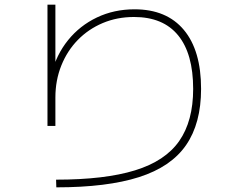

<svg xmlns="http://www.w3.org/2000/svg" viewBox="-20 -772 1040 825"><path d="M221 0Q430 0 560 -40Q690 -80 750 -166Q810 -252 810 -390Q810 -541 745.5 -620Q681 -699 556 -699Q483 -699 421.5 -673Q360 -647 314.5 -600.5Q269 -554 243.5 -490.5Q218 -427 218 -353V-231H184V-752H218V-454H201Q222 -537 272.5 -599.5Q323 -662 396.5 -697Q470 -732 558 -732Q696 -732 770 -643.5Q844 -555 844 -390Q844 -242 779.5 -148.5Q715 -55 577.5 -11Q440 33 222 33Z"/></svg>

Font: M PLUS 1 Thin ExtraLight
Style: Regular
Weight: 250
Version: Version 1.001